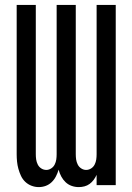

<svg xmlns="http://www.w3.org/2000/svg" viewBox="-20 -755 540 783"><path d="M138 8Q123 8 108.5 2.5Q94 -3 83 -13.5Q72 -24 65.5 -38Q59 -52 55 -66.5Q51 -81 49.5 -96Q48 -111 48 -126V-735H126V-126Q126 -115 127.5 -104.5Q129 -94 134 -84Q139 -74 148.5 -68Q158 -62 169 -62Q179 -62 188.5 -68Q198 -74 203 -84Q208 -94 209.5 -104.5Q211 -115 211 -126V-735H289V-126Q289 -115 290.5 -104.5Q292 -94 297 -84Q302 -74 311.5 -68Q321 -62 331 -62Q342 -62 351.5 -68Q361 -74 366 -84Q371 -94 372.5 -104.5Q374 -115 374 -126V-735H452V0H374V-42Q369 -31 362 -21.5Q355 -12 345.5 -5Q336 2 324.5 5Q313 8 301 8Q286 8 272 3Q258 -2 247.5 -12Q237 -22 230 -35Q223 -48 219 -63Q215 -49 208 -35.5Q201 -22 190.5 -12Q180 -2 166.5 3Q153 8 138 8Z"/></svg>

Font: Iosevka MaddieWtf
Style: Regular
Weight: 400
Monospace: yes
Designer: Belleve Invis
Foundry: Belleve Invis
Version: Version 31.3.0; ttfautohint (v1.8.3)